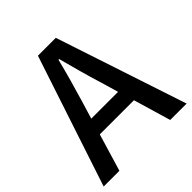

<svg xmlns="http://www.w3.org/2000/svg" viewBox="-198 -877 1018 1018"><g transform="rotate(-45 311.0 -368.5)"><path d="M0 0H118L181 -210H437L499 0H622L378 -737H244ZM238 -400C262 -480 285 -561 306 -645H311C333 -562 355 -480 380 -400L409 -301H208Z"/></g></svg>

Font: DAIFUKU Sans JP Medium
Style: Regular
Weight: 500
Designer: Original font ‘Source Han Sans JP’ : Ryoko NISHIZUKA  (kana, bopomofo & ideographs); Paul D. Hunt (Latin, Greek & Cyrill
Foundry: Daifuku
Version: Version 1.000